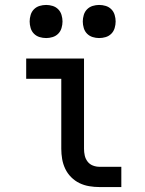

<svg xmlns="http://www.w3.org/2000/svg" viewBox="-20 -757 588 777"><path d="M383 0Q362 0 341 -3.5Q320 -7 301.5 -16Q283 -25 268 -40Q253 -55 244 -74Q235 -93 231.5 -113.5Q228 -134 228 -155V-438H86V-520H320V-155Q320 -141 323 -127.5Q326 -114 334.5 -103Q343 -92 356 -87Q369 -82 383 -82H471V0ZM381 -603Q368 -603 355 -607Q342 -611 332.5 -620.5Q323 -630 319 -643.5Q315 -657 315 -670Q315 -683 319 -696.5Q323 -710 332.5 -719.5Q342 -729 355 -733Q368 -737 381 -737Q395 -737 408 -733Q421 -729 430.5 -719.5Q440 -710 444 -696.5Q448 -683 448 -670Q448 -657 444 -643.5Q440 -630 430.5 -620.5Q421 -611 408 -607Q395 -603 381 -603ZM167 -603Q153 -603 140 -607Q127 -611 117.5 -620.5Q108 -630 104 -643.5Q100 -657 100 -670Q100 -683 104 -696.5Q108 -710 117.5 -719.5Q127 -729 140 -733Q153 -737 167 -737Q180 -737 193 -733Q206 -729 215.5 -719.5Q225 -710 229 -696.5Q233 -683 233 -670Q233 -657 229 -643.5Q225 -630 215.5 -620.5Q206 -611 193 -607Q180 -603 167 -603Z"/></svg>

Font: Iosevka Semi-Condensed Medium
Style: Regular
Weight: 500
Monospace: yes
Designer: Belleve Invis
Foundry: Belleve Invis
Version: Version 27.3.5